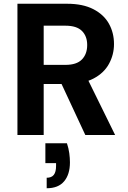

<svg xmlns="http://www.w3.org/2000/svg" viewBox="-20 -720 682 1024"><path d="M73 0V-700H338Q422 -700 478 -671Q534 -642 561 -593.5Q588 -545 588 -485Q588 -429 561.5 -380Q535 -331 479.5 -301.5Q424 -272 336 -272H213V0ZM435 0 292 -307H443L594 0ZM213 -374H329Q389 -374 417 -403Q445 -432 445 -480Q445 -527 417 -555Q389 -583 329 -583H213ZM229 284V228Q255 228 267 212.5Q279 197 279 165V150H222V44H337Q346 71 349.5 97Q353 123 353 146Q353 210 322 247Q291 284 229 284Z"/></svg>

Font: DM Sans 10pt ExtraBold
Style: Regular
Weight: 800
Version: Version 4.004;gftools[0.9.30]